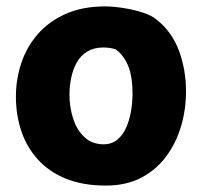

<svg xmlns="http://www.w3.org/2000/svg" viewBox="-20 -573 628 600"><path d="M308.9 -553Q332.7 -553 364.6 -548.1Q396.6 -543.2 425.5 -533.9Q454.4 -524.7 469.2 -511.7Q516.8 -474.7 539.1 -414.9Q561.3 -355.1 561.3 -287Q561.3 -232 546.2 -179.7Q531 -127.4 500.1 -85.2Q469.2 -42.9 422.1 -18Q374.9 6.9 310.9 6.9Q238.1 6.9 184.9 -15.1Q131.7 -37.1 97.1 -75.9Q62.6 -114.7 46.1 -164.9Q29.7 -215.2 29.7 -271Q29.7 -324.6 46.3 -375.1Q63 -425.7 97.4 -465.6Q131.8 -505.4 184.4 -529.2Q237.1 -553 308.9 -553ZM197.1 -276.4Q197.1 -238.9 208.3 -203.3Q219.4 -167.8 243.4 -144.9Q267.3 -122.1 304 -122.1Q329 -122.1 346.6 -136.5Q364.1 -150.9 374.4 -174.6Q384.8 -198.2 389.4 -225.8Q394.1 -253.4 394.1 -278.9Q394.1 -336 379.7 -369.2Q365.2 -402.3 340.8 -419.1Q330.1 -422.3 321.5 -423.4Q312.9 -424.6 303 -424.6Q273.7 -424.6 252.9 -412Q232.1 -399.4 220.2 -378.2Q208.3 -357 202.7 -330.8Q197.1 -304.7 197.1 -276.4Z"/></svg>

Font: Playpen Sans Hebrew
Style: Regular
Weight: 400
Designer: Tom Grace, Laura Meseguer, Veronika Burian, José Scaglione
Foundry: TypeTogether
Version: Version 2.000